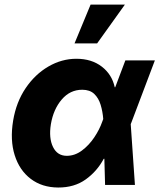

<svg xmlns="http://www.w3.org/2000/svg" viewBox="-20 -810 698 841"><path d="M234.7 11.4Q164.1 11 114.7 -26.5Q65.3 -63.9 44.4 -130.1Q23.4 -196.4 37.6 -282Q51.1 -362.9 92.3 -423.8Q133.5 -484.7 191.9 -518.6Q250.4 -552.6 314.6 -552.6Q381.4 -552.6 426 -518.1Q470.5 -483.7 482.6 -427.9H484.7L529.1 -545.5H658.4L554.7 -271.3L552.6 -266.3L571 0H440.3L437.1 -114.7L434.3 -114.3Q405.2 -59.7 355.3 -24Q305.4 11.7 234.7 11.4ZM432.2 -288.7Q429.7 -321.7 420.8 -351Q411.9 -380.3 392.8 -398.6Q373.6 -416.9 340.2 -416.9Q286.9 -416.9 250.4 -374.1Q213.8 -331.3 202.8 -265.6Q193.2 -204.9 212.2 -166.2Q231.2 -127.5 272.4 -127.5Q307.9 -127.5 338.8 -150.6Q369.7 -173.7 392.8 -208.1Q415.8 -242.5 427.6 -276.3ZM306.5 -620 376.8 -789.8H527L405.5 -620Z"/></svg>

Font: Inter UI Extra Bold
Style: Italic
Weight: 800
Italic angle: 9.39999°
Designer: Rasmus Andersson
Foundry: rsms
Version: 3.2;8d6f07862